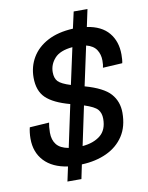

<svg xmlns="http://www.w3.org/2000/svg" viewBox="-96 -869 792 1028"><g transform="rotate(-10 300.0 -355.5)"><path d="M186 90 203 11Q120 -1 75.5 -48.5Q31 -96 31 -170Q31 -187 33 -203.5Q35 -220 38 -231L144 -238Q142 -230 140.5 -215Q139 -200 139 -184Q139 -144 159 -119Q179 -94 224 -86L273 -316Q184 -340 144 -378.5Q104 -417 104 -489Q104 -549 133 -598Q162 -647 218.5 -677Q275 -707 357 -711L377 -801H452L432 -707Q511 -695 550 -648Q589 -601 589 -530Q589 -517 588 -504Q587 -491 585 -483L479 -477Q483 -490 483 -516Q483 -549 466.5 -574.5Q450 -600 411 -610L365 -396Q465 -368 502.5 -325.5Q540 -283 540 -222Q540 -147 506.5 -96Q473 -45 414 -17.5Q355 10 278 13L262 90ZM210 -500Q210 -467 226.5 -449.5Q243 -432 294 -416L337 -614Q269 -608 239.5 -575Q210 -542 210 -500ZM433 -208Q433 -239 416.5 -258.5Q400 -278 344 -296L299 -83Q359 -88 396 -117.5Q433 -147 433 -208Z"/></g></svg>

Font: Geist Mono Medium
Style: Italic
Weight: 500
Italic angle: -12°
Monospace: yes
Designer: Basement.studio, Andrés Briganti, Mateo Zaragoza
Foundry: Basement.studio, Vercel, Andrés Briganti, Guido Ferreyra, Mateo Zaragoza
Version: Version 1.500; ttfautohint (v1.8.4.7-5d5b)